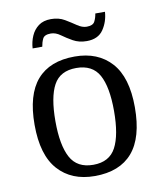

<svg xmlns="http://www.w3.org/2000/svg" viewBox="-82 -784 727 860"><g transform="rotate(-10 281.5 -353.5)"><path d="M280.3 9.8Q174.8 9.8 114.3 -57.6Q53.7 -125 53.7 -262.7Q53.7 -399.4 111.8 -466.3Q169.9 -533.2 283.2 -533.2Q388.7 -533.2 449.2 -466.3Q509.8 -399.4 509.8 -262.7Q509.8 -125 451.7 -57.6Q393.6 9.8 280.3 9.8ZM282.2 -41Q355.5 -41 385.3 -97.2Q415 -153.3 415 -262.7Q415 -372.1 384.8 -426.8Q354.5 -481.4 281.2 -481.4Q208 -481.4 178.2 -426.8Q148.4 -372.1 148.4 -262.7Q148.4 -153.3 178.7 -97.2Q209 -41 282.2 -41ZM349.6 -591.8Q314.5 -591.8 287.6 -606.9Q260.7 -622.1 239.3 -637.7Q217.8 -653.3 196.3 -653.3Q167 -653.3 159.2 -637.2Q151.4 -621.1 148.4 -601.6H104.5Q106.4 -631.8 117.7 -657.7Q128.9 -683.6 150.9 -700.2Q172.9 -716.8 208 -716.8Q243.2 -716.8 269.5 -701.2Q295.9 -685.5 317.9 -670.4Q339.8 -655.3 360.4 -655.3Q388.7 -655.3 397 -671.4Q405.3 -687.5 408.2 -707H452.1Q449.2 -662.1 425.3 -627Q401.4 -591.8 349.6 -591.8Z"/></g></svg>

Font: Noto Serif Todhri
Style: Regular
Weight: 400
Designer: Mikhail Merkuryev
Version: Version 1.000; ttfautohint (v1.8.4.7-5d5b)